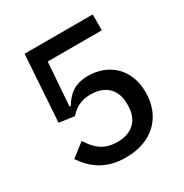

<svg xmlns="http://www.w3.org/2000/svg" viewBox="-165 -828 929 970"><g transform="rotate(-30 300.0 -343.0)"><path d="M508.9 -698.2H111.5L85.9 -310.4L174.4 -297.9C200.6 -327.1 234 -353.7 296.9 -353.7C383.5 -353.7 433.6 -303.6 433.6 -220.5V-212.7C433.6 -129.3 385.3 -77.4 296.5 -77.4C214.5 -77.4 176.1 -118.3 141 -172.6L62.9 -111.9C105.8 -48.7 170.5 12.1 295.1 12.1C452.4 12.1 544.4 -86.3 544.4 -224.1C544.4 -360.8 452.4 -441.4 332.7 -441.4C254.6 -441.4 214.5 -407 182.5 -354H174.7L193.2 -605.8H508.9Z"/></g></svg>

Font: Margiela Mono Medium
Style: Regular
Weight: 500
Designer: Mike Abbink, Paul van der Laan, Pieter van Rosmalen
Foundry: Bold Monday
Version: Version 2.003 2021